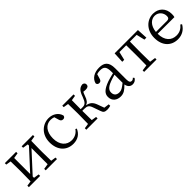

<svg xmlns="http://www.w3.org/2000/svg" viewBox="290 -1708 2902 2902"><g transform="rotate(-45 1741.0 -257.0)"><path d="M650 -483V-514H409V-483L495 -469V-444L204 -127V-469L290 -483V-514H49V-483L129 -470C131 -415 132 -339 132 -286V-228C132 -176 131 -100 129 -44L49 -32V0H290V-32L204 -45V-73L495 -390V-45L409 -32V0H650V-32L570 -44C568 -100 567 -176 567 -228V-286C567 -338 568 -415 570 -470Z M1167 -124C1131 -71 1074 -42 1011 -42C903 -42 827 -124 827 -264C827 -405 899 -488 1000 -488C1021 -488 1044 -484 1068 -476L1090 -401C1097 -376 1111 -358 1141 -358C1165 -358 1181 -370 1185 -395C1166 -474 1089 -528 997 -528C867 -528 748 -427 748 -257C748 -91 844 14 990 14C1088 14 1154 -34 1188 -114Z M1705 -43 1667 -147C1641 -219 1604 -252 1535 -264C1577 -279 1602 -310 1624 -376C1633 -403 1642 -422 1651 -438C1667 -435 1681 -434 1702 -434C1744 -434 1763 -452 1764 -480C1764 -505 1751 -522 1723 -528C1658 -524 1621 -485 1589 -390C1556 -300 1529 -280 1476 -280H1436C1436 -340 1437 -415 1438 -470L1518 -483V-514H1277V-483L1357 -470C1359 -415 1360 -339 1360 -286V-228C1360 -176 1359 -99 1357 -44L1277 -32V0H1518V-32L1438 -45C1437 -100 1436 -179 1436 -245H1480C1540 -245 1566 -228 1587 -168L1629 -49C1645 -1 1666 11 1724 11C1742 11 1767 5 1788 0V-32Z M2166 -114C2102 -63 2073 -45 2031 -45C1977 -45 1939 -72 1939 -132C1939 -172 1957 -214 2054 -251C2081 -262 2125 -276 2166 -287ZM2330 -59C2315 -43 2303 -35 2285 -35C2258 -35 2242 -53 2242 -111V-348C2242 -478 2188 -528 2077 -528C1971 -528 1893 -479 1872 -397C1874 -373 1891 -359 1916 -359C1942 -359 1957 -374 1965 -403L1987 -477C2013 -486 2036 -488 2057 -488C2133 -488 2166 -461 2166 -351V-319C2120 -309 2072 -295 2033 -283C1897 -234 1858 -185 1858 -118C1858 -32 1922 14 2002 14C2067 14 2107 -15 2168 -77C2177 -22 2209 12 2260 12C2295 12 2323 -2 2347 -38Z M2829 -476 2861 -342H2903L2894 -514H2396L2387 -342H2429L2461 -476H2606C2607 -421 2608 -341 2608 -286V-228C2608 -176 2607 -100 2606 -45L2513 -32V0H2778V-32L2685 -45C2684 -100 2683 -176 2683 -228V-286C2683 -341 2684 -421 2685 -476Z M3066 -301C3078 -428 3151 -488 3224 -488C3301 -488 3354 -425 3354 -355C3354 -323 3344 -301 3300 -301ZM3422 -262C3427 -277 3429 -298 3429 -324C3429 -449 3345 -528 3229 -528C3097 -528 2984 -421 2984 -254C2984 -83 3085 14 3225 14C3318 14 3387 -32 3428 -104L3407 -120C3368 -73 3321 -42 3250 -42C3144 -42 3066 -115 3065 -263Z"/></g></svg>

Font: Shippori Mincho
Style: Regular
Weight: 400
Designer: Bonji Tadano  Ryoko NISHIZUKA  (kana & ideographs); Frank Grießhammer (Latin, Greek & Cyrillic); Wenlong ZHANG  (bopomof
Foundry: Adobe Systems Incorporated
Version: Version 1.003;PS 1.001;hotconv 16.6.54;makeotf.lib2.5.65590